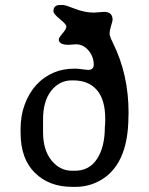

<svg xmlns="http://www.w3.org/2000/svg" viewBox="-20 -728 584 751"><path d="M148.4 -260.7V-210.9Q148.4 -141.6 181.2 -100.8Q213.9 -60.1 262.2 -60.1H272.9Q329.6 -60.1 359.9 -106.9Q390.1 -153.8 390.1 -231.4L391.1 -242.2L391.6 -258.3V-263.7Q391.6 -337.9 359.1 -375.7Q326.7 -413.6 265.6 -413.6H260.7Q212.4 -413.6 180.4 -373Q148.4 -332.5 148.4 -260.7ZM420.4 -650.4Q420.4 -646.5 413.6 -624Q408.7 -607.4 408.7 -597.7Q408.7 -593.8 409.2 -590.8Q411.6 -580.1 422.4 -558.6Q482.9 -436 482.9 -287.1L482.4 -273.9Q482.4 -77.1 363.3 -17.6Q322.3 2.9 275.4 2.9H261.7Q172.4 2.9 116.5 -52Q60.5 -106.9 60.5 -209.5V-223.1Q60.5 -275.9 76.7 -319.3Q110.4 -410.2 191.9 -444.8Q226.6 -459.5 272.5 -459.5Q282.2 -459.5 294.9 -458L305.2 -456.5Q318.8 -454.6 324.2 -454.6Q346.7 -454.6 346.7 -475.1Q346.7 -505.9 326.4 -530.3Q306.2 -554.7 276.9 -554.7L267.6 -554.2L249 -552.7Q210 -552.7 210 -573.7Q210 -580.1 224.9 -597.7Q239.7 -615.2 239.7 -624Q239.7 -632.8 214.4 -653.3Q189 -673.8 189 -684.1Q189 -708.5 215.3 -708.5H226.1Q235.4 -708.5 273.4 -693.6Q311.5 -678.7 347.7 -678.7L387.2 -681.6Q420.4 -681.6 420.4 -650.4Z"/></svg>

Font: Averia Sans Libre Light
Style: Regular
Weight: 300
Version: Version 1.002